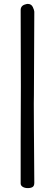

<svg xmlns="http://www.w3.org/2000/svg" viewBox="-20 -830 282 985"><path d="M86 111Q86 111 86 53Q86 15 86 -108Q87 -232 87 -387Q87 -542 86 -778Q86 -802 112 -808Q118 -810 122 -810Q141 -810 148.5 -793.5Q156 -777 156 -770Q155 -556 154 -342Q153 -342 154 -171Q155 0 156 108Q156 124 147 129.5Q138 135 122.5 135Q107 135 96.5 128.5Q86 122 86 111Z"/></svg>

Font: Scratch Savers
Style: Book
Weight: 400
Designer: Pablo Impallari, Rodrigo Fuenzalida, Brenda Gallo
Foundry: Pablo Impallari, Rodrigo Fuenzalida, Brenda Gallo
Version: Version 4.0b1